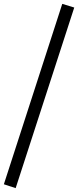

<svg xmlns="http://www.w3.org/2000/svg" viewBox="-38 -773 404 993"><path d="M43 200 -18 180 284 -753 346 -734Z"/></svg>

Font: Piazzolla Thin
Style: Bold
Weight: 700
Version: Version 2.005